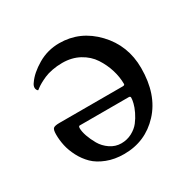

<svg xmlns="http://www.w3.org/2000/svg" viewBox="-108 -545 662 660"><g transform="rotate(-30 223.0 -215.0)"><path d="M37.1 -168.9Q37.1 -189 43.2 -193.6Q49.3 -198.2 66.9 -198.2H317.9Q326.2 -198.2 326.2 -203.1Q326.2 -231 317.4 -259.5Q308.6 -288.1 291.7 -314Q274.9 -339.8 245.4 -356Q215.8 -372.1 178.2 -372.1Q157.2 -372.1 138.2 -368.4Q119.1 -364.7 106 -358.9Q92.8 -353 83.3 -347.7Q73.7 -342.3 67.1 -337.2Q60.5 -332 60.1 -332Q59.6 -332 57.9 -333.5Q56.2 -335 54.7 -338.4Q53.2 -341.8 53.2 -345.2Q53.2 -354 60.1 -362.8Q78.6 -390.1 117.7 -413.1Q156.7 -436 203.1 -436Q285.6 -436 345.2 -373.5Q404.8 -311 404.8 -221.2Q404.8 -116.2 348.1 -55.2Q291.5 5.9 207 5.9Q169.4 5.9 139.2 -5.9Q108.9 -17.6 90.3 -35.9Q71.8 -54.2 59.3 -78.1Q46.9 -102.1 42 -124.5Q37.1 -147 37.1 -168.9ZM118.2 -147Q118.2 -134.3 124.5 -115.7Q130.9 -97.2 142.1 -77.6Q153.3 -58.1 173.3 -44.4Q193.4 -30.8 216.8 -30.8Q239.7 -30.8 259 -41Q278.3 -51.3 289.8 -66.2Q301.3 -81.1 309.6 -98.4Q317.9 -115.7 321 -128.9Q324.2 -142.1 324.2 -149.9Q324.2 -155.8 317.9 -155.8H123Q118.2 -155.8 118.2 -147Z"/></g></svg>

Font: Crimson
Style: Roman
Weight: 400
Version: Version 0.8